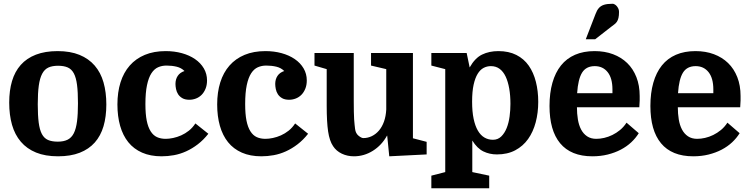

<svg xmlns="http://www.w3.org/2000/svg" viewBox="-20 -822 3989 1022"><path d="M546 -266Q546 -331 531 -383.5Q516 -436 484 -473Q452 -510 403 -530Q354 -550 287 -550Q220 -550 171 -531Q122 -512 90.5 -476.5Q59 -441 44 -390.5Q29 -340 29 -276Q29 -210 44 -157.5Q59 -105 91 -67.5Q123 -30 172 -10Q221 10 289 10Q356 10 404.5 -9Q453 -28 484.5 -63.5Q516 -99 531 -150Q546 -201 546 -266ZM181 -267Q181 -327 186.5 -366.5Q192 -406 204.5 -429.5Q217 -453 237.5 -462.5Q258 -472 289 -472Q320 -472 340.5 -463Q361 -454 373 -431.5Q385 -409 390 -370.5Q395 -332 395 -272Q395 -215 390 -176Q385 -137 373 -113Q361 -89 340 -78.5Q319 -68 288 -68Q256 -68 235.5 -77Q215 -86 203 -108.5Q191 -131 186 -169.5Q181 -208 181 -267Z M862 -550Q799 -550 751 -530Q703 -510 670.5 -473Q638 -436 621.5 -383.5Q605 -331 605 -266Q605 -203 619.5 -152Q634 -101 663 -65Q692 -29 736.5 -9.5Q781 10 840 10Q873 10 906 4Q939 -2 971 -16.5Q1003 -31 1033 -54Q1063 -77 1089 -110L1020 -165Q1005 -142 985.5 -126.5Q966 -111 944.5 -101.5Q923 -92 901.5 -87.5Q880 -83 862 -83Q836 -83 816 -92Q796 -101 782 -123Q768 -145 761 -180Q754 -215 754 -268Q754 -329 762.5 -369Q771 -409 786 -432Q801 -455 821.5 -464Q842 -473 866 -473Q895 -473 920 -467Q945 -461 962 -444Q938 -436 926 -418Q914 -400 914 -375Q914 -363 917 -348Q920 -333 928 -320.5Q936 -308 950.5 -299.5Q965 -291 988 -291Q1006 -291 1023 -297.5Q1040 -304 1053 -317Q1066 -330 1074 -349.5Q1082 -369 1082 -394Q1082 -429 1065 -458Q1048 -487 1018 -507.5Q988 -528 948 -539Q908 -550 862 -550Z M1393 -550Q1330 -550 1282 -530Q1234 -510 1201.5 -473Q1169 -436 1152.5 -383.5Q1136 -331 1136 -266Q1136 -203 1150.5 -152Q1165 -101 1194 -65Q1223 -29 1267.5 -9.5Q1312 10 1371 10Q1404 10 1437 4Q1470 -2 1502 -16.5Q1534 -31 1564 -54Q1594 -77 1620 -110L1551 -165Q1536 -142 1516.5 -126.5Q1497 -111 1475.5 -101.5Q1454 -92 1432.5 -87.5Q1411 -83 1393 -83Q1367 -83 1347 -92Q1327 -101 1313 -123Q1299 -145 1292 -180Q1285 -215 1285 -268Q1285 -329 1293.5 -369Q1302 -409 1317 -432Q1332 -455 1352.5 -464Q1373 -473 1397 -473Q1426 -473 1451 -467Q1476 -461 1493 -444Q1469 -436 1457 -418Q1445 -400 1445 -375Q1445 -363 1448 -348Q1451 -333 1459 -320.5Q1467 -308 1481.5 -299.5Q1496 -291 1519 -291Q1537 -291 1554 -297.5Q1571 -304 1584 -317Q1597 -330 1605 -349.5Q1613 -369 1613 -394Q1613 -429 1596 -458Q1579 -487 1549 -507.5Q1519 -528 1479 -539Q1439 -550 1393 -550Z M1863 -283V-540H1654V-473L1719 -454V-259Q1719 -173 1726.5 -122.5Q1734 -72 1753 -44Q1770 -18 1799.5 -4Q1829 10 1864 10Q1918 10 1965 -19.5Q2012 -49 2040 -100H2041L2052 10L2251 0V-67L2178 -86V-540H1955V-473L2036 -454V-239Q2034 -203 2024 -175Q2014 -147 1997.5 -127.5Q1981 -108 1959.5 -97.5Q1938 -87 1914 -87Q1904 -87 1888.5 -99.5Q1873 -112 1870 -136Q1869 -146 1867.5 -158Q1866 -170 1865 -187Q1864 -204 1863.5 -227.5Q1863 -251 1863 -283Z M2584 113 2494 94V-74Q2520 -32 2553 -16Q2586 0 2625 0Q2681 0 2722.5 -22Q2764 -44 2791 -82Q2818 -120 2831.5 -171Q2845 -222 2845 -280Q2845 -337 2832.5 -386.5Q2820 -436 2794.5 -472.5Q2769 -509 2728.5 -529.5Q2688 -550 2633 -550Q2584 -550 2546 -531.5Q2508 -513 2480 -463L2464 -540H2276V-473L2350 -454V94L2276 113V180H2584ZM2493 -281Q2493 -335 2501 -371Q2509 -407 2522.5 -429Q2536 -451 2554 -460.5Q2572 -470 2593 -470Q2620 -470 2639.5 -455.5Q2659 -441 2671.5 -414.5Q2684 -388 2690.5 -351Q2697 -314 2697 -269Q2697 -236 2692.5 -202Q2688 -168 2677 -140.5Q2666 -113 2648 -95.5Q2630 -78 2604 -78Q2579 -78 2558.5 -90Q2538 -102 2523.5 -127Q2509 -152 2501 -190Q2493 -228 2493 -281Z M3051 -251H3383Q3385 -275 3385 -287Q3385 -299 3385 -311Q3385 -367 3367.5 -411.5Q3350 -456 3318.5 -486.5Q3287 -517 3243 -533.5Q3199 -550 3145 -550Q3086 -550 3041 -530.5Q2996 -511 2966 -473.5Q2936 -436 2920.5 -381.5Q2905 -327 2905 -258Q2905 -193 2919 -143.5Q2933 -94 2961.5 -59.5Q2990 -25 3033 -7.5Q3076 10 3133 10Q3177 10 3215 0.5Q3253 -9 3284.5 -25.5Q3316 -42 3340 -64.5Q3364 -87 3380 -113L3315 -169Q3300 -146 3280.5 -130Q3261 -114 3239.5 -103.5Q3218 -93 3196 -88Q3174 -83 3154 -83Q3125 -83 3105 -96.5Q3085 -110 3073 -133Q3061 -156 3056 -186.5Q3051 -217 3051 -251ZM3146 -470Q3189 -470 3214.5 -438Q3240 -406 3240 -346V-326H3052Q3057 -401 3078.5 -435.5Q3100 -470 3146 -470ZM3132 -701 3098 -613H3148L3234 -680Q3243 -687 3250.5 -692.5Q3258 -698 3263.5 -706Q3269 -714 3272 -726.5Q3275 -739 3275 -759Q3275 -769 3271 -777Q3267 -785 3262 -790.5Q3257 -796 3251 -799Q3245 -802 3242 -802Q3212 -802 3195 -796.5Q3178 -791 3167.5 -779Q3157 -767 3150 -747.5Q3143 -728 3132 -701Z M3588 -251H3920Q3922 -275 3922 -287Q3922 -299 3922 -311Q3922 -367 3904.5 -411.5Q3887 -456 3855.5 -486.5Q3824 -517 3780 -533.5Q3736 -550 3682 -550Q3623 -550 3578 -530.5Q3533 -511 3503 -473.5Q3473 -436 3457.5 -381.5Q3442 -327 3442 -258Q3442 -193 3456 -143.5Q3470 -94 3498.5 -59.5Q3527 -25 3570 -7.5Q3613 10 3670 10Q3714 10 3752 0.5Q3790 -9 3821.5 -25.5Q3853 -42 3877 -64.5Q3901 -87 3917 -113L3852 -169Q3837 -146 3817.5 -130Q3798 -114 3776.5 -103.5Q3755 -93 3733 -88Q3711 -83 3691 -83Q3662 -83 3642 -96.5Q3622 -110 3610 -133Q3598 -156 3593 -186.5Q3588 -217 3588 -251ZM3683 -470Q3726 -470 3751.5 -438Q3777 -406 3777 -346V-326H3589Q3594 -401 3615.5 -435.5Q3637 -470 3683 -470Z"/></svg>

Font: GradeGX
Style: Regular
Weight: 100
Width: 1
Designer: Adam Twardoch
Foundry: Adam Twardoch
Version: Version 2.002; DEVELOPMENT